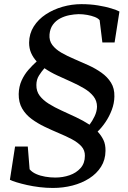

<svg xmlns="http://www.w3.org/2000/svg" viewBox="-20 -838 632 950"><path d="M502 -91.5Q501.5 -47 480 -13Q458.5 21 421.8 44.5Q385 68 338.8 80Q292.5 92 241.5 92Q209 92 176 88Q143 84 114 77.5Q85 71 62.8 64.2Q40.5 57.5 29 51.5L54.5 -113H117.5L126.5 -0.5Q138.5 14 158.8 23Q179 32 203.8 36.2Q228.5 40.5 253.5 40.5Q291 40.5 324.2 29Q357.5 17.5 378.8 -6.5Q400 -30.5 400 -67Q400.5 -94.5 382.8 -114Q365 -133.5 335.8 -149Q306.5 -164.5 271.2 -179.2Q236 -194 201 -210.8Q166 -227.5 136.5 -249.2Q107 -271 89.5 -301.2Q72 -331.5 72.5 -373Q73.5 -410 87 -439.8Q100.5 -469.5 121 -492.8Q141.5 -516 161.5 -534Q144 -553 134 -575.8Q124 -598.5 124 -627Q124.5 -671.5 147 -707Q169.5 -742.5 206.8 -767Q244 -791.5 289.8 -804.5Q335.5 -817.5 382.5 -817.5Q427 -817.5 465 -811.2Q503 -805 530.5 -796.5Q558 -788 571 -781L547 -628H486.5L473 -738Q465.5 -747.5 449 -754Q432.5 -760.5 411.5 -764.2Q390.5 -768 369 -768Q347 -767.5 323 -762.8Q299 -758 277.5 -746.8Q256 -735.5 241.8 -716Q227.5 -696.5 225 -667.5Q222.5 -637 239 -615.2Q255.5 -593.5 284.2 -577Q313 -560.5 347.8 -545.8Q382.5 -531 417.8 -515Q453 -499 482.2 -478.2Q511.5 -457.5 529.2 -429Q547 -400.5 546 -360.5Q545.5 -327 533.2 -294.5Q521 -262 502.2 -234.2Q483.5 -206.5 463 -187Q481.5 -167 492 -145Q502.5 -123 502 -91.5ZM460 -310Q460 -339 442.8 -361Q425.5 -383 396.8 -400.2Q368 -417.5 333.2 -433Q298.5 -448.5 263.8 -464.5Q229 -480.5 200 -500.5Q186 -485 173 -464.5Q160 -444 160 -417.5Q159.5 -386.5 176.5 -364.2Q193.5 -342 222 -324.2Q250.5 -306.5 285.2 -290.8Q320 -275 355.8 -258.2Q391.5 -241.5 423 -221Q436.5 -238.5 448 -262.5Q459.5 -286.5 460 -310Z"/></svg>

Font: Merriweather 36pt Medium
Style: Italic
Weight: 500
Italic angle: -7.8°
Version: Version 2.101